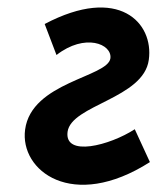

<svg xmlns="http://www.w3.org/2000/svg" viewBox="-20 -493 448 520"><path d="M345 -143C277 -99 154 -67 163 -136C173 -209 369 -226 383 -331C397 -431 302 -534 101 -428L133 -344C210 -404 284 -374 279 -335C272 -284 65 -271 48 -142C33 -31 176 80 386 -54Z"/></svg>

Font: Hussar Tani
Style: Kurs
Weight: 700
Foundry: Cannot Into Space Fonts
Version: Version 0.92